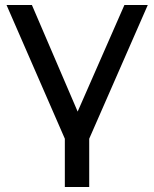

<svg xmlns="http://www.w3.org/2000/svg" viewBox="-20 -550 614 764"><path d="M335 2V194H238V2L6 -530H107L289 -106L475 -530H568Z"/></svg>

Font: Montserrat Alternates Medium
Style: Regular
Weight: 500
Designer: Julieta Ulanovsky
Foundry: Julieta Ulanovsky
Version: Version 7.200